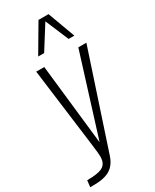

<svg xmlns="http://www.w3.org/2000/svg" viewBox="-243 -887 880 1091"><g transform="rotate(-30 196.5 -341.0)"><path d="M116.2 -647 221.7 -826.2H287.6L353.5 -647H315.9L251.5 -799.8L155.3 -647ZM1 144 5.9 101.1Q39.6 101.1 63.2 97.7Q86.9 94.2 101.1 88.1Q115.2 82 123.5 71.5Q131.8 61 134.8 49.8Q137.7 38.6 138.2 21.5Q138.7 6.8 130.4 -58.6L63.5 -578.1H116.2L174.8 -50.3L339.8 -578.1H392.6L186 47.4Q168.5 98.6 130.9 121.3Q93.3 144 23.4 144Z"/></g></svg>

Font: Oswald
Style: Extra-Light
Weight: 200
Designer: Vernon Adams
Foundry: Vernon Adams
Version: 3.0; ttfautohint (v0.94.23-7a4d-dirty) -l 8 -r 50 -G 200 -x 